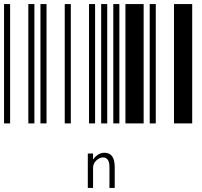

<svg xmlns="http://www.w3.org/2000/svg" viewBox="-20 -610 1000 949"><path d="M0 0V-590H30V0ZM120 0V-590H150V0ZM180 0V-590H210V0ZM300 0V-590H330V0ZM420 0V-590H450V0ZM480 0V-590H510V0ZM540 0V-590H570V0ZM600 0V-590H690V0ZM720 0V-590H750V0ZM840 0V-590H930V0ZM414 149H440V179Q450 164 465 154Q480 145 497 145Q520 145 534 162Q547 180 547 216V319H521V217Q521 191 513 180Q504 168 490 168Q478 168 467 175Q455 182 447 194Q440 206 440 221V319H414Z"/></svg>

Font: Libre Barcode 39 Extended Text
Style: Regular
Weight: 400
Version: Version 1.005; ttfautohint (v1.8.3)